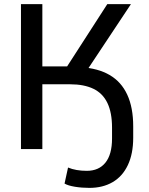

<svg xmlns="http://www.w3.org/2000/svg" viewBox="-20 -725 723 934"><path d="M415 189Q378 189 344.5 183.5Q311 178 294 168L311 90Q330 98 353 102Q376 106 402 106Q461 106 493 66Q525 26 525 -51V-104Q525 -177 502.5 -224Q480 -271 434.5 -293Q389 -315 321 -315H186V0H82V-705H186V-402H322L293 -381L502 -705H617L390 -363L374 -398Q457 -393 513.5 -360Q570 -327 599 -264.5Q628 -202 628 -110V-55Q628 23 602 78Q576 133 528 161Q480 189 415 189Z"/></svg>

Font: Nunito Sans 12pt SemiBold
Style: Regular
Weight: 600
Designer: Vernon Adams
Foundry: Vernon Adams
Version: Version 3.101;gftools[0.9.27]